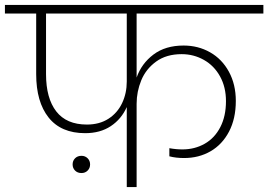

<svg xmlns="http://www.w3.org/2000/svg" viewBox="-52 -760 1090 780"><path d="M503 -705V-445Q523 -502 571.5 -538.5Q620 -575 694 -575Q753 -575 801.5 -547.5Q850 -520 878 -468.5Q906 -417 906 -350Q906 -278 878.5 -225.5Q851 -173 803.5 -145.5Q756 -118 696 -118Q662 -118 636 -125V-158Q663 -153 689 -153Q739 -153 779.5 -176Q820 -199 843 -243.5Q866 -288 866 -349Q866 -406 842 -449.5Q818 -493 776.5 -516.5Q735 -540 686 -540Q624 -540 582.5 -510Q541 -480 522 -434Q503 -388 503 -338V0H463V-325Q441 -276 398 -247.5Q355 -219 294 -219Q196 -219 145.5 -282.5Q95 -346 95 -459V-705H-32V-740H1018V-705ZM463 -705H135V-459Q135 -361 176.5 -307.5Q218 -254 301 -254Q352 -254 388.5 -277.5Q425 -301 444 -341Q463 -381 463 -429ZM314 -92Q314 -77 304 -67Q294 -57 279 -57Q263 -57 253 -67Q243 -77 243 -92Q243 -107 253 -117Q263 -127 279 -127Q294 -127 304 -117Q314 -107 314 -92Z"/></svg>

Font: Fz Poppins ExtLt
Style: Regular
Weight: 200
Designer: Ninad Kale (Devanagari), Jonny Pinhorn (Latin)
Foundry: Indian Type Foundry
Version: Vit hóa bi Vntype.Com & FontZin.Com